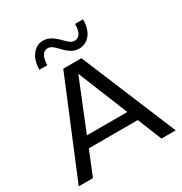

<svg xmlns="http://www.w3.org/2000/svg" viewBox="-207 -1073 1164 1226"><g transform="rotate(-30 375.0 -460.0)"><path d="M733 0H628L556 -178H195L123 0H18L308 -700H442ZM524 -256 375 -624 226 -256ZM461 -760Q432 -760 407 -774.5Q382 -789 348 -825Q330 -845 316 -854Q302 -863 286 -863Q260 -863 245.5 -838.5Q231 -814 231 -770H173Q173 -837 204.5 -878.5Q236 -920 284 -920Q313 -920 339 -905.5Q365 -891 396 -859Q417 -837 431 -827.5Q445 -818 460 -818Q488 -818 502 -841.5Q516 -865 516 -910H575Q575 -840 543.5 -800Q512 -760 461 -760Z"/></g></svg>

Font: Goli
Style: Regular
Weight: 400
Designer: jaikishan Patel
Foundry: MagicType
Version: Version 1.000